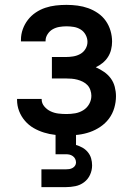

<svg xmlns="http://www.w3.org/2000/svg" viewBox="-20 -548 540 788"><path d="M253 8Q230 8 206.5 5.5Q183 3 160.5 -4Q138 -11 118 -22.5Q98 -34 82.5 -52Q67 -70 58.5 -92Q50 -114 50 -138V-142H151V-140Q151 -124 162 -111Q173 -98 188 -91Q203 -84 219.5 -82Q236 -80 253 -80Q271 -80 288.5 -83Q306 -86 321.5 -95.5Q337 -105 346 -121Q355 -137 355 -155Q355 -166 351 -178Q347 -190 339 -198.5Q331 -207 320 -212.5Q309 -218 297.5 -221Q286 -224 274 -225Q262 -226 250 -226H193V-314H250Q265 -314 280.5 -316.5Q296 -319 309.5 -326.5Q323 -334 331 -347.5Q339 -361 339 -376Q339 -391 331.5 -405Q324 -419 311 -427Q298 -435 283 -437.5Q268 -440 253 -440Q238 -440 223.5 -437.5Q209 -435 196.5 -428Q184 -421 175.5 -408Q167 -395 167 -381V-378H66V-385Q66 -407 73.5 -428Q81 -449 94.5 -466.5Q108 -484 126.5 -496.5Q145 -509 166 -516Q187 -523 209 -525.5Q231 -528 253 -528Q276 -528 298.5 -525Q321 -522 342 -514.5Q363 -507 382 -494Q401 -481 414 -462.5Q427 -444 433.5 -422Q440 -400 440 -377Q440 -361 436 -344.5Q432 -328 423 -314Q414 -300 401 -289.5Q388 -279 373 -272Q391 -264 407 -253Q423 -242 434.5 -226.5Q446 -211 451 -191.5Q456 -172 456 -153Q456 -129 449 -105Q442 -81 427.5 -61.5Q413 -42 392.5 -28Q372 -14 349 -6Q326 2 301.5 5Q277 8 253 8ZM150 220V147H250Q257 147 264 146Q271 145 277.5 141.5Q284 138 288 132Q292 126 292 119Q292 111 288.5 104Q285 97 278.5 92.5Q272 88 265 86.5Q258 85 250 85H208V-80H292V47Q306 51 318.5 58Q331 65 340.5 76.5Q350 88 354 102Q358 116 358 131Q358 151 349.5 169.5Q341 188 325 200Q309 212 289.5 216Q270 220 250 220Z"/></svg>

Font: Iosevka Term Semibold
Style: Regular
Weight: 600
Monospace: yes
Designer: Belleve Invis
Foundry: Belleve Invis
Version: Version 31.4.0